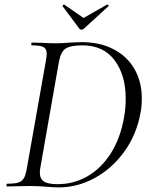

<svg xmlns="http://www.w3.org/2000/svg" viewBox="-20 -810 652 834"><path d="M180 1Q169 0 152 -1Q135 -2 113 -2L52 -1Q37 0 11 0Q8 0 8 -6Q8 -12 11 -12Q43 -12 59.5 -17Q76 -22 84 -36.5Q92 -51 97 -81L179 -544Q183 -570 183 -576Q183 -598 169 -605.5Q155 -613 118 -613Q116 -613 116 -619Q116 -625 118 -625L161 -624Q199 -622 222 -622Q252 -622 283 -625Q321 -627 335 -627Q414 -627 473.5 -596Q533 -565 564.5 -509.5Q596 -454 596 -383Q596 -348 591 -323Q574 -226 520 -151.5Q466 -77 391 -36.5Q316 4 236 4Q212 4 180 1ZM519 -301Q526 -340 526 -382Q526 -484 477.5 -548.5Q429 -613 338 -613Q286 -613 265 -599Q244 -585 236 -542L157 -92Q153 -70 153 -61Q153 -34 170.5 -22Q188 -10 230 -10Q300 -10 359.5 -44Q419 -78 461 -143.5Q503 -209 519 -301ZM252 -784Q252 -786 254.5 -788.5Q257 -791 259 -790L343 -732L445 -790H446Q449 -790 451 -787.5Q453 -785 451 -783L344 -685Q340 -681 334 -681Q329 -681 325 -685L252 -783Z"/></svg>

Font: Cormorant Infant
Style: Italic
Weight: 400
Italic angle: -10°
Designer: Christian Thalmann (Catharsis Fonts)
Foundry: Catharsis Fonts
Version: Version 4.000